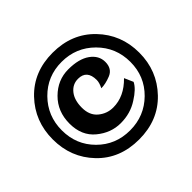

<svg xmlns="http://www.w3.org/2000/svg" viewBox="-154 -855 1018 1018"><g transform="rotate(-45 355.0 -346.0)"><path d="M30 -345Q30 -481 120.5 -576Q211 -671 354.5 -671Q498 -671 589 -576.5Q680 -482 680 -346.5Q680 -211 589 -116Q498 -21 354 -21Q210 -21 120 -115Q30 -209 30 -345ZM537 -528Q462 -603 354 -603Q246 -603 172 -528Q98 -453 98 -345Q98 -237 172 -163Q246 -89 354 -89Q462 -89 537 -163Q612 -237 612 -345Q612 -453 537 -528ZM377 -238Q459 -238 527 -308L549 -258Q532 -223 476 -188Q419 -151 346 -151Q273 -151 212.5 -201Q152 -251 152 -341.5Q152 -432 211.5 -491Q271 -550 350.5 -550Q430 -550 474 -518.5Q518 -487 518 -439Q518 -388 476 -371Q436 -355 404 -355Q418 -383 418 -403Q418 -478 352 -478Q311 -478 284.5 -445Q258 -412 258 -355Q258 -298 294 -268Q330 -238 377 -238Z"/></g></svg>

Font: Lily Script One
Style: Regular
Weight: 400
Designer: Julia Petretta
Foundry: Julia Petretta
Version: Version 1.002;PS 001.001;hotconv 1.0.70;makeotf.lib2.5.58329